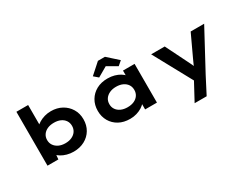

<svg xmlns="http://www.w3.org/2000/svg" viewBox="-99 -1415 2899 2280"><g transform="rotate(-30 1350.5 -275.0)"><path d="M525 11Q477 11 434 -1Q391 -13 359 -32.5Q327 -52 306 -75Q285 -98 279 -119L329 -124L319 -1H170V-740H331V-404L284 -409Q291 -433 311.5 -456Q332 -479 365 -498.5Q398 -518 439 -530Q480 -542 528 -542Q610 -542 675 -506.5Q740 -471 778 -408.5Q816 -346 816 -266Q816 -185 779 -122.5Q742 -60 676 -24.5Q610 11 525 11ZM490 -125Q541 -125 579 -143Q617 -161 638 -192.5Q659 -224 659 -266Q659 -308 637.5 -339.5Q616 -371 578.5 -388Q541 -405 490 -405Q438 -405 400 -388Q362 -371 340 -339.5Q318 -308 318 -266Q318 -224 340 -192.5Q362 -161 400 -143Q438 -125 490 -125Z M1301 9Q1213 9 1148.5 -26.5Q1084 -62 1048 -124Q1012 -186 1012 -265Q1012 -346 1049 -408.5Q1086 -471 1151 -506.5Q1216 -542 1304 -542Q1354 -542 1396.5 -530Q1439 -518 1471.5 -498Q1504 -478 1524 -454.5Q1544 -431 1549 -408L1511 -405V-531H1670V0H1508V-142L1541 -133Q1538 -107 1517.5 -82Q1497 -57 1464.5 -36.5Q1432 -16 1390 -3.5Q1348 9 1301 9ZM1342 -126Q1395 -126 1433 -143.5Q1471 -161 1492 -192.5Q1513 -224 1513 -265Q1513 -308 1492 -339Q1471 -370 1433 -388Q1395 -406 1342 -406Q1291 -406 1252.5 -388Q1214 -370 1192.5 -339Q1171 -308 1171 -265Q1171 -224 1192.5 -192.5Q1214 -161 1252.5 -143.5Q1291 -126 1342 -126ZM1225 -601 1167 -651 1311 -780H1407L1551 -651L1493 -601L1344 -687H1374Z M2054 230 2207 -54 2200 25 1897 -531H2083L2224 -247Q2241 -215 2256.5 -181Q2272 -147 2283 -113L2246 -110Q2257 -138 2273 -173.5Q2289 -209 2305 -244L2439 -531H2624L2336 4L2219 230Z"/></g></svg>

Font: Lexend Peta
Style: Bold
Weight: 700
Designer: Bonnie Shaver-Troup, Thomas Jockin
Foundry: Lexend
Version: Version 1.007